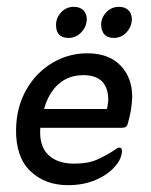

<svg xmlns="http://www.w3.org/2000/svg" viewBox="-20 -533 443 562"><path d="M144 -460Q144 -481 159 -497Q174 -513 196 -513Q214 -513 224 -503Q234 -493 234 -476Q233 -454 217.5 -438Q202 -422 181 -422Q144 -422 144 -460ZM276 -460Q276 -481 291 -497Q306 -513 328 -513Q346 -513 356 -503Q366 -493 366 -476Q365 -454 350 -438Q335 -422 313 -422Q278 -422 276 -460ZM98 -159Q94 -106 121 -80Q148 -54 197 -54Q238 -54 264.5 -66Q291 -78 314 -93Q318 -96 322 -98.5Q326 -101 329 -101Q337 -101 337 -92Q337 -69 316.5 -45.5Q296 -22 260.5 -6.5Q225 9 179 9Q112 9 69 -32Q26 -73 27 -154Q28 -219 56.5 -269.5Q85 -320 132.5 -348.5Q180 -377 236 -377Q298 -377 332.5 -341.5Q367 -306 367 -249Q366 -227 363 -209.5Q360 -192 354 -171Q351 -159 338 -159ZM109 -214H293Q295 -222 295.5 -228.5Q296 -235 297 -239Q297 -313 224 -313Q181 -313 151.5 -287Q122 -261 109 -214Z"/></svg>

Font: Zain
Style: Italic
Weight: 400
Italic angle: -10°
Designer: Zain,Boutros
Foundry: Mobile Telecommunications Company (Zain), 2024
Version: Version 1.51; ttfautohint (v1.8.4)